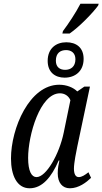

<svg xmlns="http://www.w3.org/2000/svg" viewBox="-20 -1001 550 1031"><path d="M315 -821H354C406 -857 478 -931 507 -971L510 -981H412C386 -931 348 -874 318 -834ZM327 -584C383 -584 429 -618 429 -685C429 -746 389 -774 336 -774C281 -774 236 -741 236 -674C236 -613 276 -584 327 -584ZM330 -626C302 -626 280 -640 280 -675C280 -716 304 -732 335 -732C362 -732 385 -717 385 -683C385 -642 359 -626 330 -626ZM139 10C206 10 256 -48 295 -139H299C295 -118 290 -101 290 -70C290 -20 315 10 355 10C403 10 444 -22 469 -46L455 -76C436 -61 419 -50 403 -50C386 -50 377 -66 377 -96C377 -125 390 -191 395 -214L463 -536H433L395 -510C374 -531 338 -546 298 -546C138 -546 39 -312 39 -150C39 -59 71 10 139 10ZM176 -50C150 -50 131 -81 131 -153C131 -275 195 -500 302 -500C326 -500 348 -487 358 -463L322 -288C298 -172 228 -50 176 -50Z"/></svg>

Font: Noto Serif ExtraCondensed
Style: Italic
Weight: 400
Width: 2
Italic angle: -12°
Designer: Monotype Design Team
Foundry: Monotype Imaging Inc.
Version: Version 2.014